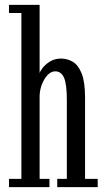

<svg xmlns="http://www.w3.org/2000/svg" viewBox="-20 -770 434 790"><path d="M17 0V-34H68V-716.5H17V-750H143V-468.5Q144 -475.5 155 -490Q166 -504.5 185.5 -516.8Q205 -529 231.5 -529Q257 -529 279.5 -515.8Q302 -502.5 316 -467.8Q330 -433 330 -368V-34H382V0H215.5V-34H255V-358.5Q255 -423.5 243.5 -450Q232 -476.5 207 -476.5Q190.5 -476.5 176.2 -461.8Q162 -447 152.8 -423.8Q143.5 -400.5 143 -374V-34H183.5V0Z"/></svg>

Font: Imbue Thin
Style: Regular
Weight: 400
Version: Version 1.102